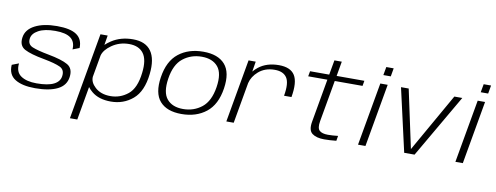

<svg xmlns="http://www.w3.org/2000/svg" viewBox="-74 -1150 4570 1769"><g transform="rotate(10 2211.0 -265.0)"><path d="M265.5 4.5Q144.5 4.5 77.8 -37Q11 -78.5 17 -170.5L81 -195Q71.5 -115 124 -78.5Q176.5 -42 271 -42Q377.5 -42 432.2 -69.5Q487 -97 493.5 -149.5Q501.5 -209 454.2 -231.5Q407 -254 300.5 -274Q174.5 -296.5 116.8 -327.2Q59 -358 70.5 -436.5Q81 -511 161 -552.8Q241 -594.5 367.5 -594.5Q493.5 -594.5 551.2 -554.2Q609 -514 606 -431.5L544 -407.5Q549.5 -477.5 504.5 -512.8Q459.5 -548 359 -548Q260 -548 202.5 -516.8Q145 -485.5 139 -437.5Q132 -382 181.5 -361.8Q231 -341.5 332 -322.5Q461.5 -298.5 517.5 -265.8Q573.5 -233 562.5 -152Q552 -72 475.2 -33.8Q398.5 4.5 265.5 4.5Z M630.5 221 773.5 -589.5H841L826 -499.5Q847.5 -520 879.5 -541Q964 -596 1078 -596Q1196 -596 1248 -522.2Q1300 -448.5 1284 -307.5Q1266 -142.5 1179.2 -69Q1092.5 4.5 974.5 4.5Q861 4.5 794.5 -51Q769 -72 754.5 -92.5L699.5 221ZM772 -191Q769 -139 817.5 -94.5Q871.5 -44.5 961.5 -44.5Q1053.5 -44.5 1125.2 -102.5Q1197 -160.5 1213.5 -306.5Q1228.5 -430 1185.2 -488.5Q1142 -547 1050 -547Q960 -547 888.5 -497Q823 -451 808.5 -397.5Z M1635 4.5Q1497 4.5 1432 -70.2Q1367 -145 1390 -296Q1413.5 -451 1505.8 -523.5Q1598 -596 1736 -596Q1874 -596 1939 -521.8Q2004 -447.5 1981 -296Q1957.5 -141.5 1865 -68.5Q1772.5 4.5 1635 4.5ZM1641 -43.5Q1741.5 -43.5 1816 -102.5Q1890.5 -161.5 1911.5 -295.5Q1932 -427.5 1881.2 -487.8Q1830.5 -548 1730 -548Q1629.5 -548 1554.8 -489.2Q1480 -430.5 1459.5 -295.5Q1439.5 -164 1490 -103.8Q1540.5 -43.5 1641 -43.5Z M2537.5 -325.5Q2559 -446 2526 -496Q2493 -546 2413 -546Q2321.5 -546 2261.5 -493.5Q2206.5 -445.5 2191.5 -383L2124 0H2055L2159 -589.5H2226L2210.5 -494Q2229 -516 2254 -536Q2329 -595 2443 -595Q2552 -595 2592 -531Q2632 -467 2607 -325.5Z M2970 6Q2897.5 6 2858.2 -23.5Q2819 -53 2833.5 -134.5L2905 -540.5H2725.5L2734.5 -589.5H2913.5L2938 -727H3007L2983 -589.5H3242.5L3234 -540.5H2974L2905.5 -152.5Q2894 -86.5 2918.2 -64Q2942.5 -41.5 2997.5 -41.5Q3041.5 -41.5 3092 -47.5L3084 -0.5Q3023 6 2970 6Z M3287 0 3391.5 -590.5H3460.5L3356.5 0ZM3419.5 -749.5H3488.5L3475 -672H3405.5Z M3719 0 3585 -590.5H3657L3774 -44.5L4084 -590.5H4158.5L3816 0Z M4198 0 4302.5 -590.5H4371.5L4267.5 0ZM4330.5 -749.5H4399.5L4386 -672H4316.5Z"/></g></svg>

Font: Anybody ExtraExpanded Light
Style: Italic
Weight: 300
Width: 8
Italic angle: -10°
Designer: Tyler Finck
Foundry: Etcetera Type Company
Version: Version 1.010; ttfautohint (v1.8.3) -l 8 -r 50 -G 200 -x 14 